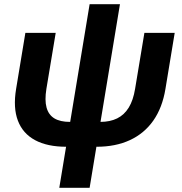

<svg xmlns="http://www.w3.org/2000/svg" viewBox="-20 -685 860 909"><path d="M293.9 9.8Q204.1 9.8 146 -21.5Q87.9 -52.7 64.7 -113.8Q41.5 -174.8 56.2 -263.7L100.1 -529.3H243.7L199.7 -264.6Q190.9 -210.4 200.4 -175.8Q210 -141.1 237.5 -124.5Q265.1 -107.9 311 -107.9H454.6Q501 -107.9 534.7 -124.5Q568.4 -141.1 589.6 -175.8Q610.8 -210.4 619.6 -264.6L663.6 -529.3H807.1L763.2 -263.7Q748.5 -174.8 705.8 -114Q663.1 -53.2 595.2 -21.7Q527.3 9.8 437.5 9.8ZM260.7 204.1 404.3 -665H547.9L404.3 204.1Z"/></svg>

Font: Inter 24pt
Style: Bold Italic
Weight: 700
Italic angle: -9.3988°
Version: Version 4.001;git-66647c0bb